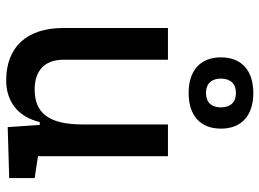

<svg xmlns="http://www.w3.org/2000/svg" viewBox="-130 -706 846 626"><g transform="rotate(90 293.0 -393.0)"><path d="M242.2 9.8C311.5 9.8 361.3 -29.3 377.9 -99.6H387.2L394.5 4.9L560.5 0V-83L489.3 -93.8V-517.6H385.7V-239.3C385.7 -126.5 346.7 -83 271.5 -83C210.4 -83 174.8 -116.2 174.8 -175.8V-517.6H71.3V-175.8C71.3 -57.6 133.3 9.8 242.2 9.8ZM283.2 -585C356.9 -585 399.4 -623.5 399.4 -690.4C399.4 -757.3 356.9 -795.9 283.2 -795.9C209.5 -795.9 167 -757.3 167 -690.4C167 -623.5 209.5 -585 283.2 -585ZM283.2 -641.6C252.9 -641.6 236.3 -659.2 236.3 -690.4C236.3 -721.2 252.9 -739.3 283.2 -739.3C313.5 -739.3 330.1 -721.2 330.1 -690.4C330.1 -659.2 313.5 -641.6 283.2 -641.6Z"/></g></svg>

Font: Cascadia Code PL
Style: Regular
Weight: 400
Monospace: yes
Designer: Aaron Bell
Foundry: Saja Typeworks
Version: Version 2404.023